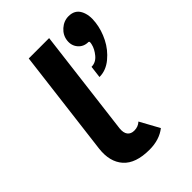

<svg xmlns="http://www.w3.org/2000/svg" viewBox="-223 -861 973 973"><g transform="rotate(-45 263.5 -374.5)"><path d="M344 -430 352 -495Q383 -495 405 -521.5Q427 -548 433 -575Q438 -595 430 -595Q396 -595 375.5 -619Q355 -643 359 -677Q363 -711 390 -735Q417 -759 451 -759Q495 -759 513.5 -724.5Q532 -690 525 -638Q519 -590 495.5 -543.5Q472 -497 431.5 -463.5Q391 -430 344 -430ZM263 10Q164 10 120 -39.5Q76 -89 86 -175L157 -750H303L232 -174Q229 -144 241 -128.5Q253 -113 277 -113Q305 -113 324 -131L381 -27Q334 10 263 10Z"/></g></svg>

Font: Orkney
Style: BoldItalic
Weight: 700
Designer: Samuel Oakes and Alfredo Marco Pradil
Foundry: Alfredo Marco Pradil
Version: 1.0; ttfautohint (v1.5)